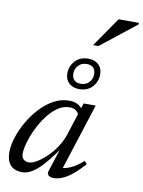

<svg xmlns="http://www.w3.org/2000/svg" viewBox="-99 -987 793 1064"><g transform="rotate(10 297.0 -454.5)"><path d="M244 -22.5 296 -183.5H309Q271.5 -128 241.5 -90.8Q211.5 -53.5 186.8 -31.8Q162 -10 141.2 -0.8Q120.5 8.5 101 8.5Q74 8.5 54 -1.5Q34 -11.5 23 -33.2Q12 -55 12 -90Q12 -127.5 26.5 -172.8Q41 -218 66.8 -262.8Q92.5 -307.5 127.2 -345Q162 -382.5 203.2 -405Q244.5 -427.5 289 -427.5Q318 -427.5 336.8 -417.5Q355.5 -407.5 371 -387L351 -360Q347 -372 333.5 -381.8Q320 -391.5 298.5 -391.5Q262.5 -391.5 230.5 -369Q198.5 -346.5 172 -310.5Q145.5 -274.5 126.2 -233.8Q107 -193 96.5 -155.8Q86 -118.5 86 -94Q86 -72.5 98 -62Q110 -51.5 128.5 -51.5Q145 -51.5 170.5 -66Q196 -80.5 223.5 -106.2Q251 -132 274.8 -167.2Q298.5 -202.5 312 -243.5L370.5 -426H431H438.5L313 -35.5L304.5 -54.5Q321 -52 342.2 -58.5Q363.5 -65 386.8 -79.2Q410 -93.5 432 -113.5L446 -97.5Q392 -37.5 352.8 -13.8Q313.5 10 280 10Q258.5 10 248.8 1Q239 -8 244 -22.5ZM354 -675Q389.5 -675 411.2 -655Q433 -635 433 -600.5Q433 -560 406 -530Q379 -500 331.5 -500Q296.5 -500 274.5 -520Q252.5 -540 252.5 -574.5Q252.5 -615 279.8 -645Q307 -675 354 -675ZM335 -530.5Q365 -530.5 382.5 -550Q400 -569.5 400 -595Q400 -619 387 -631.8Q374 -644.5 350.5 -644.5Q320.5 -644.5 303 -625Q285.5 -605.5 285.5 -580Q285.5 -556 298.5 -543.2Q311.5 -530.5 335 -530.5ZM366 -753.5 480.5 -919H594.5V-910.5L396 -753.5Z"/></g></svg>

Font: Newsreader 16pt
Style: Italic
Weight: 400
Italic angle: -17°
Designer: Hugues Gentile
Foundry: Production Type
Version: Version 1.003